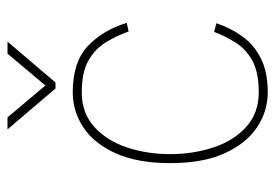

<svg xmlns="http://www.w3.org/2000/svg" viewBox="-131 -593 734 512"><g transform="rotate(-90 236.0 -337.0)"><path d="M256 -556 147 -684H179L264 -583L349 -684H381L272 -556ZM246 10Q195 10 152 -19Q109 -48 83 -105.5Q57 -163 57 -250Q57 -337 83 -395Q109 -453 152 -481.5Q195 -510 246 -510Q327 -510 369.5 -469.5Q412 -429 431 -366L408 -361Q396 -395 378 -423.5Q360 -452 329 -469Q298 -486 246 -486Q190 -486 153 -452Q116 -418 98.5 -364.5Q81 -311 81 -250Q81 -190 98.5 -136Q116 -82 153 -48Q190 -14 246 -14Q300 -14 331 -31.5Q362 -49 379 -76.5Q396 -104 407 -133L430 -127Q418 -90 395.5 -58.5Q373 -27 336.5 -8.5Q300 10 246 10Z"/></g></svg>

Font: Haskoy Thin
Style: Regular
Weight: 100
Designer: Ertekin Erdin
Foundry: Ertekin Erdin
Version: Version 2.000; ttfautohint (v1.8.4.7-5d5b)